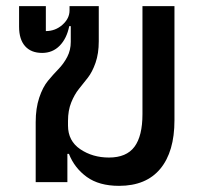

<svg xmlns="http://www.w3.org/2000/svg" viewBox="-20 -592 666 624"><path d="M367 12Q302 12 262 -17Q222 -46 204 -92H199V0H96V-195Q96 -240 107.5 -274.5Q119 -309 136 -329.5Q153 -350 170 -367.5Q187 -385 198.5 -407Q210 -429 210 -456V-507H205Q197 -467 174 -443.5Q151 -420 117 -420Q81 -420 61.5 -442Q42 -464 42 -505V-572H129V-491Q160 -491 183 -511.5Q206 -532 206 -558V-572H301V-458Q301 -418 290.5 -388Q280 -358 265.5 -339.5Q251 -321 236.5 -303Q222 -285 211.5 -259Q201 -233 201 -199V-184Q201 -134 241 -107Q281 -80 334 -80Q391 -80 417 -115Q443 -150 443 -221V-572H547V-201Q547 -99 501 -43.5Q455 12 367 12Z"/></svg>

Font: Anuphan Medium
Style: Regular
Weight: 500
Designer: Mike Abbink, Paul van der Laan, Pieter van Rosmalen, Mint Tantisuwanna
Foundry: Bold Monday; Cadson Demak
Version: Version 3.002;hotconv 1.0.109;makeotfexe 2.5.65596